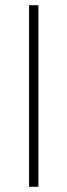

<svg xmlns="http://www.w3.org/2000/svg" viewBox="-20 -720 260 740"><path d="M92 0V-700H128V0Z"/></svg>

Font: TitilliumWeb ExtraLight
Style: Regular
Weight: 400
Designer: Mohamed Gaber, Accademia di Belle Arti di Urbino and others
Foundry: Kief Type Foundry, Accademia di Belle Arti di Urbino and others
Version: Version 3.000; ttfautohint (v1.8.2)